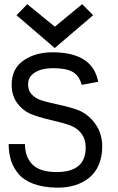

<svg xmlns="http://www.w3.org/2000/svg" viewBox="-20 -883 558 908"><path d="M238.8 -655.8 58.1 -811 108.9 -863.3 239.3 -756.8 368.7 -863.3 420.4 -811ZM120.6 -346.2Q83.5 -363.8 59.3 -398.4Q35.2 -433.1 35.2 -482.9Q35.2 -557.6 90.8 -596.7Q146.5 -635.7 229.5 -635.7H233.9Q418.9 -633.3 444.3 -496.1L366.7 -481.9Q353.5 -526.9 322.3 -543.7Q291 -560.5 231.9 -560.5Q162.6 -560.5 129.9 -528.3Q112.8 -510.7 112.8 -485.4Q112.8 -457.5 126 -441.2Q139.2 -424.8 162.6 -413.6Q182.1 -404.3 254.4 -388.7Q326.7 -373 360.8 -357.4Q404.3 -336.4 433.8 -292.7Q463.4 -249 463.4 -189.5Q463.4 -141.6 447.3 -104Q431.2 -66.4 402.6 -43Q374 -19.5 336.4 -7.6Q298.8 4.4 254.4 4.4H245.1Q182.6 2.9 137.7 -13.9Q92.8 -30.8 68.1 -59.8Q43.5 -88.9 32.2 -123.8Q21 -158.7 21 -201.7H98.1Q98.1 -139.6 134 -104.5Q169.9 -69.3 248 -69.3Q385.3 -69.3 385.3 -185.5Q385.3 -223.1 366.9 -248.8Q348.6 -274.4 317.9 -287.6Q291.5 -298.8 223.1 -314.7Q154.8 -330.6 120.6 -346.2Z"/></svg>

Font: Fantasque Sans Mono
Style: Regular
Weight: 400
Monospace: yes
Designer: Jany Belluz
Version: Version 1.8.0 ; ttfautohint (v1.8.2)